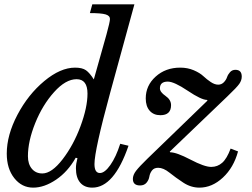

<svg xmlns="http://www.w3.org/2000/svg" viewBox="-20 -850 1157 880"><path d="M468 -692Q484 -750 484 -763Q484 -778 464 -784Q444 -790 392 -790L403 -830H596L485 -425Q413 -161 413 -98Q413 -57 438 -57Q460 -57 486 -94Q512 -131 531 -191L569 -182Q503 10 403 10Q367 10 347.5 -13Q328 -36 328 -79Q328 -99 335 -125L327 -127Q291 -63 237 -26.5Q183 10 132 10Q80 10 45.5 -33.5Q11 -77 11 -146Q11 -231 60 -324Q109 -417 183 -478.5Q257 -540 324 -540Q357 -540 374 -528Q391 -516 410 -486ZM108 -134Q108 -98 126 -76.5Q144 -55 174 -55Q217 -55 267 -120Q317 -185 349 -271.5Q381 -358 381 -421Q381 -487 331 -487Q281 -487 228 -428Q175 -369 141.5 -286Q108 -203 108 -134ZM1022 -408Q1066 -450 1077 -466Q1088 -482 1088 -499Q1088 -530 1059 -530Q1044 -530 1034.5 -519.5Q1025 -509 1020.5 -496Q1016 -483 1005.5 -472.5Q995 -462 980 -462Q964 -462 946 -474Q928 -486 912 -501Q896 -516 868 -528Q840 -540 806 -540Q739 -540 693.5 -499Q648 -458 648 -399Q648 -363 666 -342.5Q684 -322 715 -322Q764 -322 764 -368Q764 -393 738.5 -410.5Q713 -428 713 -445Q713 -476 749 -476Q778 -476 840.5 -434Q903 -392 929 -392L931 -389L655 -122Q618 -86 603.5 -67Q589 -48 589 -30Q589 0 622 0Q641 0 651.5 -12.5Q662 -25 664.5 -40.5Q667 -56 676.5 -68.5Q686 -81 705 -81Q729 -81 757 -58.5Q785 -36 820 -13Q855 10 894 10Q952 10 1001.5 -36Q1051 -82 1071 -156L1037 -169Q1020 -123 998.5 -104Q977 -85 948 -85Q917 -85 853 -118.5Q789 -152 760 -152L758 -155Z"/></svg>

Font: Libre Baskerville
Style: Italic
Weight: 400
Italic angle: -15°
Designer: Pablo Impallari, Rodrigo Fuenzalida
Foundry: Pablo Impallari, Rodrigo Fuenzalida
Version: Version 1.051;Glyphs 3.2.3 (3260)